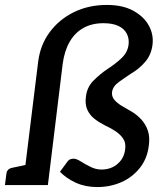

<svg xmlns="http://www.w3.org/2000/svg" viewBox="-24 -750 673 778"><path d="M370 8Q322 8 283.5 -9.5Q245 -27 219 -54L247 -92Q251 -99 257.5 -103Q264 -107 274 -107Q286 -107 304 -95.5Q322 -84 343.5 -73.5Q365 -63 387 -63Q426 -63 452.5 -86Q479 -109 483 -144Q487 -170 475.5 -187.5Q464 -205 444.5 -218Q425 -231 403 -241Q379 -253 359.5 -268Q340 -283 330 -305Q320 -327 324 -357Q328 -396 354 -422.5Q380 -449 411 -470Q441 -489 467 -513Q493 -537 497 -569Q500 -594 489.5 -614Q479 -634 455.5 -645Q432 -656 395 -656Q349 -656 314.5 -637Q280 -618 258.5 -581Q237 -544 230 -491L170 0H69L130 -495Q138 -566 176.5 -618.5Q215 -671 275 -700.5Q335 -730 409 -730Q473 -730 516 -706.5Q559 -683 579 -646.5Q599 -610 594 -569Q589 -528 564.5 -499.5Q540 -471 509 -453Q483 -436 458 -418Q433 -400 430 -377Q428 -359 439.5 -345.5Q451 -332 470 -320.5Q489 -309 509 -298Q531 -285 548.5 -266Q566 -247 575 -221Q584 -195 579 -160Q573 -108 543 -70Q513 -32 468 -12Q423 8 370 8ZM-4 0 2 -46Q3 -56 9 -62Q15 -68 25 -70L96 -85L98 0Z"/></svg>

Font: Aleo Medium
Style: Italic
Weight: 500
Italic angle: -7°
Designer: Alessio Laiso
Foundry: Alessio Laiso
Version: Version 2.001;gftools[0.9.29]